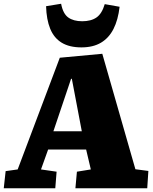

<svg xmlns="http://www.w3.org/2000/svg" viewBox="-21 -1001 815 1021"><path d="M523 -715 699 -101 768 -92 762 0H380L388 -88L462 -100L437 -206H235L197 -100L280 -88L273 0H-1L9 -91L73 -100L297 -694ZM263 -303H414L361 -582H357ZM304 -981Q314 -928 342 -908Q370 -888 416 -888Q463 -888 492 -908Q521 -928 536 -979L615 -965Q607 -895 582.5 -847Q558 -799 516 -774Q474 -749 412 -749Q348 -749 307 -774Q266 -799 246 -848Q226 -897 224 -968Z"/></svg>

Font: Literata Black
Style: Italic
Weight: 900
Italic angle: -2°
Designer: Latin by Veronika Burian and Jose Scaglione. Greek by Irene Vlachou. Cyrillic by Vera Evstafieva
Foundry: TypeTogether
Version: Version 3.002